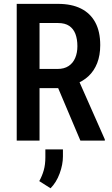

<svg xmlns="http://www.w3.org/2000/svg" viewBox="-20 -731 583 998"><path d="M66.9 -710.9H281.7Q352.1 -710.9 400.9 -686.5Q449.7 -662.1 475.3 -614.5Q501 -566.9 501 -496.6Q501 -443.4 485.1 -402.8Q469.2 -362.3 439.5 -334.7Q409.7 -307.1 367.7 -292L333 -272.9H151.4L150.9 -372.6H278.8Q313.5 -372.6 336.4 -387.7Q359.4 -402.8 370.8 -429.7Q382.3 -456.5 382.3 -490.7Q382.3 -527.3 372.1 -554.4Q361.8 -581.5 339.8 -596.4Q317.9 -611.3 281.7 -611.3H185.5V0H66.9ZM397.9 0 262.7 -319.3 386.2 -319.8 524.9 -6.3V0ZM307.1 45.4V82Q307.1 124.5 290 170.9Q272.9 217.3 242.7 247.6L184.1 210.4Q199.2 183.1 207.5 153.8Q215.8 124.5 215.8 86.4V45.4Z"/></svg>

Font: Roboto Condensed Medium
Style: Regular
Weight: 500
Designer: Christian Robertson
Foundry: Google
Version: Version 3.0